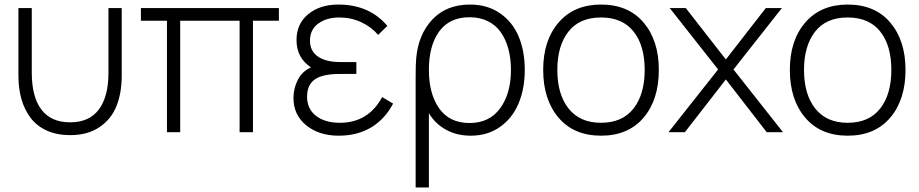

<svg xmlns="http://www.w3.org/2000/svg" viewBox="-20 -575 3998 835"><path d="M60.1 -246.1V-540H118.2V-258.8Q118.2 -154.3 159.9 -98.6Q201.7 -43 285.2 -43Q368.2 -43 409.9 -98.9Q451.7 -154.8 451.7 -258.8V-540H509.3V-246.1Q509.3 -169.9 486.3 -113Q463.4 -56.2 412.1 -21.7Q360.8 12.7 285.2 12.7Q228 12.7 184.3 -6.8Q140.6 -26.4 113.8 -61.5Q86.9 -96.7 73.5 -143.1Q60.1 -189.5 60.1 -246.1Z M706.1 0V-484.9H592.8V-540H1192.9V-484.9H1080.1V0H1022V-484.9H763.7V0Z M1452.6 15.1Q1367.2 15.1 1311.8 -30Q1256.3 -75.2 1256.3 -148.4Q1256.3 -191.4 1275.6 -228.5Q1294.9 -265.6 1332.5 -281.7Q1269.5 -323.7 1269.5 -400.9Q1269.5 -471.7 1320.6 -513.4Q1371.6 -555.2 1451.2 -555.2Q1586.4 -555.2 1664.6 -462.4L1624.5 -423.3Q1595.2 -458 1550.8 -478.5Q1506.3 -499 1456.5 -499Q1400.9 -499 1364.5 -472.9Q1328.1 -446.8 1328.1 -397.9Q1328.1 -352.5 1363 -328.9Q1397.9 -305.2 1458.5 -305.2H1529.8V-253.4H1458Q1382.8 -253.4 1349.1 -229.7Q1315.4 -206.1 1315.4 -154.3Q1315.4 -101.6 1354.2 -71.3Q1393.1 -41 1458 -41Q1581.5 -41 1642.1 -152.8L1689.5 -124.5Q1654.8 -57.6 1594.7 -21.2Q1534.7 15.1 1452.6 15.1Z M1787.6 -238.8Q1787.6 -296.9 1790 -320.8Q1799.3 -425.8 1860.6 -490.5Q1921.9 -555.2 2023.9 -555.2Q2100.1 -555.2 2154.8 -517.1Q2209.5 -479 2235.8 -415.8Q2262.2 -352.5 2262.2 -271Q2262.2 -189 2235.1 -124.8Q2208 -60.5 2154.1 -22.7Q2100.1 15.1 2027.3 15.1Q1965.8 15.1 1918.5 -11.5Q1871.1 -38.1 1845.2 -83V240.2H1787.6ZM2022 -40Q2108.4 -40 2155.3 -104.2Q2202.1 -168.5 2202.1 -271Q2202.1 -320.8 2190.9 -362.3Q2179.7 -403.8 2158 -434.8Q2136.2 -465.8 2101.6 -482.9Q2066.9 -500 2022 -500Q1934.6 -500 1889.9 -438Q1845.2 -376 1845.2 -271.5Q1845.2 -167 1890.1 -103.5Q1935.1 -40 2022 -40Z M2593.8 -555.2Q2712.4 -555.2 2778.8 -477.1Q2845.2 -398.9 2845.2 -271Q2845.2 -141.1 2778.6 -63Q2711.9 15.1 2593.8 15.1Q2475.6 15.1 2408.9 -63.5Q2342.3 -142.1 2342.3 -271Q2342.3 -399.9 2409.7 -477.5Q2477.1 -555.2 2593.8 -555.2ZM2403.8 -271Q2403.8 -164.6 2452.9 -102.8Q2502 -41 2593.8 -41Q2686.5 -41 2735.1 -103Q2783.7 -165 2783.7 -271Q2783.7 -377.4 2735.1 -438.2Q2686.5 -499 2593.8 -499Q2500 -499 2451.9 -437.3Q2403.8 -375.5 2403.8 -271Z M2887.2 0 3103 -272.9 2892.6 -540H2962.4L3136.7 -316.4L3310.5 -540H3380.4L3169.9 -272.9L3385.3 0H3314.5L3136.7 -229.5L2958.5 0Z M3666.5 -555.2Q3785.2 -555.2 3851.6 -477.1Q3918 -398.9 3918 -271Q3918 -141.1 3851.3 -63Q3784.7 15.1 3666.5 15.1Q3548.3 15.1 3481.7 -63.5Q3415 -142.1 3415 -271Q3415 -399.9 3482.4 -477.5Q3549.8 -555.2 3666.5 -555.2ZM3476.6 -271Q3476.6 -164.6 3525.6 -102.8Q3574.7 -41 3666.5 -41Q3759.3 -41 3807.9 -103Q3856.4 -165 3856.4 -271Q3856.4 -377.4 3807.9 -438.2Q3759.3 -499 3666.5 -499Q3572.8 -499 3524.7 -437.3Q3476.6 -375.5 3476.6 -271Z"/></svg>

Font: Manrope Light
Style: Regular
Weight: 300
Designer: Mikhail Sharanda
Foundry: Mikhail Sharanda
Version: Version 4.505;FEAKit 1.0